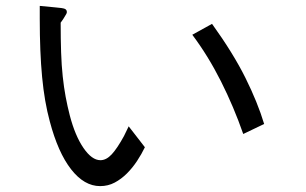

<svg xmlns="http://www.w3.org/2000/svg" viewBox="-20 -644 1040 652"><path d="M417 -215 472 -144Q461 -121 445.5 -97.5Q430 -74 411 -55Q392 -36 369.5 -24Q347 -12 320 -12Q266 -12 221.5 -69Q177 -126 149 -232Q131 -298 123 -382.5Q115 -467 115 -580V-624L167 -619Q193 -617 200 -614Q207 -611 207 -603Q207 -598 200 -588Q198 -584 194.5 -579Q191 -574 186 -567Q186 -511 187.5 -466.5Q189 -422 193 -384.5Q197 -347 203 -315Q209 -283 217 -252Q235 -183 263.5 -141.5Q292 -100 321 -100Q341 -100 359.5 -120Q378 -140 401 -182ZM633 -526 700 -563Q772 -463 813.5 -379.5Q855 -296 877 -223L806 -189Q774 -281 730.5 -367.5Q687 -454 633 -526Z"/></svg>

Font: D2Coding ligature
Style: Regular
Weight: 400
Monospace: yes
Designer: Yong-Rak Park; Jeong-Hwan Yoon; Sang-Min Lee;
Foundry: NHN Corporation
Version: Version 1.3.2; Build 20180524